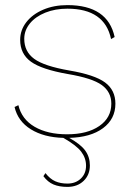

<svg xmlns="http://www.w3.org/2000/svg" viewBox="-20 -530 519 752"><path d="M251 10Q296 35 314 60Q332 85 332 118Q332 155 307.5 178.5Q283 202 244 202Q212 202 189.5 192.5Q167 183 150 160L158 148Q176 171 196.5 180Q217 189 244 189Q276 189 296.5 169.5Q317 150 317 119Q317 89 298 64Q279 39 228 10Q152 8 101 -23.5Q50 -55 37 -111L52 -118Q65 -63 115.5 -33.5Q166 -4 243 -4Q322 -4 369 -36.5Q416 -69 416 -124Q416 -170 378.5 -197Q341 -224 246 -240Q143 -258 101 -288.5Q59 -319 59 -374Q59 -412 83 -443Q107 -474 149 -492Q191 -510 244 -510Q402 -510 429 -385L415 -377Q390 -496 244 -496Q196 -496 157.5 -480.5Q119 -465 97 -438Q75 -411 75 -378Q75 -328 114 -299.5Q153 -271 251 -254Q351 -237 391.5 -207Q432 -177 432 -124Q432 -64 383.5 -28Q335 8 251 10Z"/></svg>

Font: Work Sans Hairline
Style: Regular
Weight: 400
Designer: Wei Huang
Foundry: Wei Huang
Version: Version 1.032